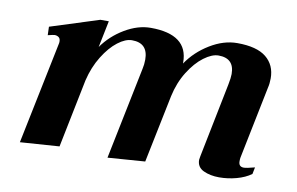

<svg xmlns="http://www.w3.org/2000/svg" viewBox="-58 -583 1075 695"><g transform="rotate(10 479.0 -235.0)"><path d="M864 -40Q874 -40 904 -48L899 -23Q877 -7 845.5 1.5Q814 10 782 10Q749 10 724.5 -1.5Q700 -13 700 -40Q700 -43 702 -53L757 -327Q762 -352 762 -366Q762 -424 704 -424Q680 -424 650.5 -402Q621 -380 596 -340Q571 -300 560 -249L509 0L372 10L441 -328Q445 -345 445 -363Q445 -424 386 -424Q362 -424 334 -402.5Q306 -381 281.5 -341.5Q257 -302 245 -252L194 0L50 10L127 -365Q128 -368 128 -374Q128 -385 121.5 -389.5Q115 -394 107 -394Q102 -394 82 -389L81 -420L260 -477H291L271 -379Q302 -423 350 -451.5Q398 -480 445 -480Q582 -480 582 -377V-373Q613 -419 663 -449.5Q713 -480 763 -480Q835 -480 869.5 -452Q904 -424 904 -375Q904 -356 900 -340L846 -74Q845 -69 845 -60Q845 -40 864 -40Z"/></g></svg>

Font: Taviraj SemiBold
Style: Italic
Weight: 600
Italic angle: -12°
Designer: Katatrad Team
Foundry: CadsonDemak
Version: Version 1.001